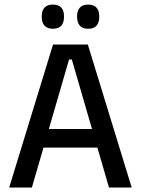

<svg xmlns="http://www.w3.org/2000/svg" viewBox="-20 -838 630 858"><path d="M21 0 217 -639H372.5L568.5 0H467L301 -572H288.5L122.5 0ZM149 -178.5V-261.5H439.5V-178.5ZM216 -709.5Q191.5 -709.5 179 -723.2Q166.5 -737 166.5 -762V-765.5Q166.5 -790.5 179 -804Q191.5 -817.5 216 -817.5Q241.5 -817.5 253.8 -804Q266 -790.5 266 -765.5V-762Q266 -737 253.8 -723.2Q241.5 -709.5 216 -709.5ZM374 -709.5Q349 -709.5 336.8 -723.2Q324.5 -737 324.5 -762V-765.5Q324.5 -790.5 336.8 -804Q349 -817.5 374 -817.5Q399 -817.5 411.2 -804Q423.5 -790.5 423.5 -765.5V-762Q423.5 -737 411.2 -723.2Q399 -709.5 374 -709.5Z"/></svg>

Font: Anek Odia Medium
Style: Regular
Weight: 500
Designer: Yesha Goshar & Mahesh Sahu (Odia), Yesha Goshar (Latin)
Foundry: Ek Type
Version: Version 1.003